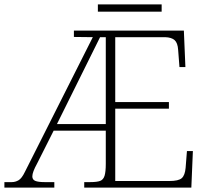

<svg xmlns="http://www.w3.org/2000/svg" viewBox="-23 -853 948 873"><path d="M-3 0V-25H31Q47 -25 61.5 -33.5Q76 -42 90 -71L399 -684L313 -685V-714H813L820 -548H793L787 -626Q785 -658 771 -670.5Q757 -683 728 -684H501V-389H745V-359H501V-30H747Q789 -30 803.5 -43Q818 -56 821 -90L827 -166H854L847 0H360V-25H388Q418 -25 432.5 -30.5Q447 -36 452.5 -54Q458 -72 458 -108V-259H221L146 -110Q135 -90 129.5 -75.5Q124 -61 124 -51Q124 -36 137.5 -30.5Q151 -25 179 -25H224V0ZM236 -289H458V-684H432ZM422 -800V-833H712V-800Z"/></svg>

Font: Noto Serif ExtraLight
Style: Regular
Weight: 200
Designer: Monotype Design Team
Foundry: Monotype Imaging Inc.
Version: Version 2.015; ttfautohint (v1.8.4.7-5d5b)